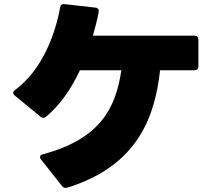

<svg xmlns="http://www.w3.org/2000/svg" viewBox="-20 -837 1040 932"><path d="M306 74C657 -34 733 -282 757 -496H924C936 -496 943 -502 943 -515V-645C943 -657 936 -664 924 -664H431C442 -702 452 -741 459 -779C461 -791 455 -799 443 -800L293 -817C281 -818 274 -813 272 -801C248 -671 187 -500 53 -400C47 -396 44 -391 44 -386C44 -382 47 -377 52 -373L176 -271C181 -267 186 -265 190 -265C195 -265 199 -267 203 -270C270 -325 325 -404 368 -496H569C542 -312 467 -163 188 -88C179 -86 174 -81 174 -74C174 -71 176 -67 179 -63L281 66C287 74 295 77 306 74Z"/></svg>

Font: LINE Seed JP_OTF ExtraBold
Style: Regular
Weight: 800
Designer: LY Corporation & Fontrix & Fontworks
Version: Version 1.013